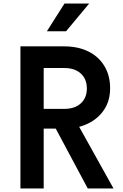

<svg xmlns="http://www.w3.org/2000/svg" viewBox="-20 -1061 690 1081"><path d="M95 0V-800H341Q419 -800 477 -771.5Q535 -743 567.5 -689.5Q600 -636 600 -564Q600 -495 567 -444.5Q534 -394 476 -365.5Q418 -337 341 -337H226V0ZM474 0 282 -359H419L619 0ZM226 -448H342Q401 -448 435 -479Q469 -510 469 -563Q469 -616 435 -647Q401 -678 342 -678H226ZM244 -885 343 -1041H482L352 -885Z"/></svg>

Font: Martian Mono SemiCondensed Medium
Style: Regular
Weight: 500
Width: 4
Designer: Roman Shamin
Foundry: Evil Martians
Version: Version 1.000